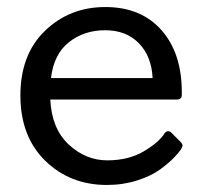

<svg xmlns="http://www.w3.org/2000/svg" viewBox="-20 -519 578 546"><path d="M483 -236H123Q127 -153 175.5 -108Q224 -63 285 -63Q346 -63 389.5 -89Q433 -115 448 -140Q456 -150 466 -143L493 -116Q499 -110 499 -105.5Q499 -101 494.5 -94Q490 -87 476 -72Q462 -57 436.5 -38Q411 -19 370.5 -6Q330 7 284 7Q179 7 108.5 -62Q38 -131 38 -247.5Q38 -364 108 -431.5Q178 -499 279.5 -499Q381 -499 439 -433.5Q497 -368 497 -257Q497 -253 497 -249Q497 -236 483 -236ZM125 -297H414Q411 -359 375 -396Q339 -433 279 -433Q219 -433 176 -399Q133 -365 125 -297Z"/></svg>

Font: Sanchez
Style: Regular
Weight: 400
Designer: Daniel Hernández
Foundry: LatinoType
Version: Version 1.001